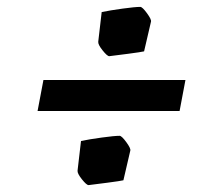

<svg xmlns="http://www.w3.org/2000/svg" viewBox="-20 -532 638 557"><path d="M205 -37 215 -123Q239 -128 275.5 -133Q312 -138 327 -138Q333 -138 346.5 -119.5Q360 -101 358 -95L338 -9Q330 -7 292 -2Q254 3 237 5Q231 5 217.5 -12Q204 -29 205 -37ZM89 -210 106 -300H518L501 -210ZM265 -411 275 -497Q299 -502 335.5 -507Q372 -512 387 -512Q393 -512 406.5 -493.5Q420 -475 418 -469L398 -383Q390 -381 352 -376Q314 -371 297 -369Q291 -369 277.5 -386Q264 -403 265 -411Z"/></svg>

Font: Grenze
Style: Bold Italic
Weight: 700
Italic angle: -10°
Designer: Renata Polastri
Foundry: Omnibus-Type
Version: Version 1.002; ttfautohint (v1.8)